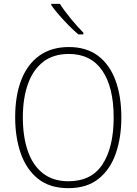

<svg xmlns="http://www.w3.org/2000/svg" viewBox="-20 -970 711 1000"><path d="M612 -358Q612 -254 583 -170.5Q554 -87 493 -38.5Q432 10 336 10Q239 10 178 -39Q117 -88 88 -171.5Q59 -255 59 -359Q59 -472 91 -554Q123 -636 185.5 -680.5Q248 -725 339 -725Q430 -725 490.5 -679.5Q551 -634 581.5 -551.5Q612 -469 612 -358ZM99 -359Q99 -258 125 -183Q151 -108 204 -67Q257 -26 336 -26Q457 -26 514.5 -115Q572 -204 572 -358Q572 -516 512.5 -602.5Q453 -689 339 -689Q258 -689 205 -648Q152 -607 125.5 -532.5Q99 -458 99 -359ZM292 -950Q314 -915 349 -872.5Q384 -830 414 -800V-791H388Q364 -811 337.5 -838Q311 -865 287 -892.5Q263 -920 247 -943V-950Z"/></svg>

Font: Noto Sans Ethiopic SemiCondensed ExtraLight
Style: Regular
Weight: 200
Width: 4
Designer: Monotype Design Team
Foundry: Monotype Imaging Inc.
Version: Version 2.102; ttfautohint (v1.8.4.7-5d5b)